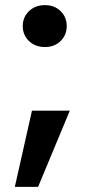

<svg xmlns="http://www.w3.org/2000/svg" viewBox="-20 -587 364 751"><path d="M241 -485Q241 -450 217 -426.5Q193 -403 156 -403Q118 -403 93.5 -426.5Q69 -450 69 -485Q69 -520 93.5 -543.5Q118 -567 156 -567Q193 -567 217 -543.5Q241 -520 241 -485ZM105 -154H253L129 144H38Z"/></svg>

Font: Poppins SemiBold
Style: Regular
Weight: 600
Designer: Ninad Kale (Devanagari), Jonny Pinhorn (Latin)
Foundry: Indian Type Foundry
Version: Version 3.002 2017